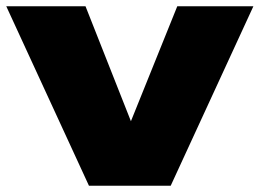

<svg xmlns="http://www.w3.org/2000/svg" viewBox="-21 -593 829 613"><path d="M252 -573H-1L263 0H524L788 -573H545L397 -206Z"/></svg>

Font: Bounded ExtBd
Style: Regular
Weight: 800
Designer: Vlad Churkin
Version: Version 3.0